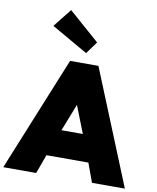

<svg xmlns="http://www.w3.org/2000/svg" viewBox="-153 -1271 1114 1362"><g transform="rotate(10 404.0 -590.5)"><path d="M302 -825H506L842 0H605L555 -137H253L203 0H-34ZM327 -330H481L404 -526ZM142 -1049 247 -1181 468 -987 404 -899Z"/></g></svg>

Font: Spartan MB
Style: Regular
Weight: 900
Designer: Matt Bailey
Foundry: Matt Bailey
Version: Version 001.001